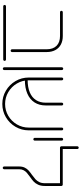

<svg xmlns="http://www.w3.org/2000/svg" viewBox="463 -1160 705 1671"><g transform="rotate(90 815.5 -324.5)"><path d="M408.9 -76.7V-378.1Q408.9 -433.7 378.7 -464.1Q348.5 -494.4 293.3 -494.4H86.3Q81.1 -494.4 77.6 -498Q74.1 -501.5 74.1 -506.7Q74.1 -511.5 77.6 -515Q81.1 -518.5 86.3 -518.5H293.3Q336.3 -518.5 367.8 -501.7Q399.3 -484.8 416.1 -453.1Q433 -421.5 433 -378.1V-76.7Q433 -71.9 429.6 -68.3Q426.3 -64.8 421.1 -64.8Q415.9 -64.8 412.4 -68.3Q408.9 -71.9 408.9 -76.7ZM23 -12.2Q23 -17 26.5 -20.6Q30 -24.1 35.2 -24.1H497.8Q502.6 -24.1 506.3 -20.6Q510 -17 510 -12.2Q510 -7 506.3 -3.5Q502.6 0 497.8 0H35.2Q30 0 26.5 -3.5Q23 -7 23 -12.2Z M565.6 -8.5V-510.4Q565.6 -515.2 569.3 -518.7Q573 -522.2 577.8 -522.2Q582.6 -522.2 586.1 -518.7Q589.6 -515.2 589.6 -510.4V-8.5Q589.6 -3.7 586.3 -0.2Q583 3.3 577.8 3.3Q572.6 3.3 569.1 -0.2Q565.6 -3.7 565.6 -8.5Z M654.8 -222.2V-510.4Q654.8 -515.2 658.5 -518.7Q662.2 -522.2 667 -522.2Q671.9 -522.2 675.4 -518.7Q678.9 -515.2 678.9 -510.4V-222.2Q678.9 -166.3 706.7 -119.1Q734.4 -71.9 781.7 -44.1Q828.9 -16.3 884.8 -16.3Q940.7 -16.3 988 -44.1Q1035.2 -71.9 1062.8 -119.1Q1090.4 -166.3 1090.4 -222.2V-510.4Q1090.4 -515.2 1094.1 -518.7Q1097.8 -522.2 1102.6 -522.2Q1107.4 -522.2 1110.9 -518.7Q1114.4 -515.2 1114.4 -510.4V-222.2Q1114.4 -160 1083.5 -107Q1052.6 -54.1 1000 -23.1Q947.4 7.8 884.8 7.8Q822.2 7.8 769.4 -23.1Q716.7 -54.1 685.7 -106.9Q654.8 -159.6 654.8 -222.2ZM873.7 -370.4V-510.4Q873.7 -515.2 877.2 -518.7Q880.7 -522.2 885.6 -522.2Q890.4 -522.2 894.1 -518.7Q897.8 -515.2 897.8 -510.4V-370.4Q897.8 -313.3 871.5 -272.6Q845.2 -231.9 795.4 -210.2Q745.6 -188.5 675.6 -188.5V-212.6Q739.3 -212.6 783.7 -231.1Q828.1 -249.6 850.9 -285Q873.7 -320.4 873.7 -370.4Z M1179.6 -274.4V-509.6Q1179.6 -514.4 1183.3 -518Q1187 -521.5 1191.9 -521.5Q1196.7 -521.5 1200.2 -518Q1203.7 -514.4 1203.7 -509.6V-274.4Q1203.7 -269.3 1200.2 -265.7Q1196.7 -262.2 1191.9 -262.2Q1187 -262.2 1183.3 -265.9Q1179.6 -269.6 1179.6 -274.4Z M1428.9 -8.1V-138.9Q1428.9 -166.7 1438.7 -186.7Q1448.5 -206.7 1463 -220Q1477.4 -233.3 1501.9 -250.4Q1525.9 -267.8 1540.4 -280.9Q1554.8 -294.1 1564.6 -313.9Q1574.4 -333.7 1574.4 -361.5V-506.3H1598.5V-361.5Q1598.5 -327.4 1587.2 -303.5Q1575.9 -279.6 1560 -264.8Q1544.1 -250 1517.8 -231.9Q1495.6 -215.9 1483 -204.8Q1470.4 -193.7 1461.7 -177.4Q1453 -161.1 1453 -138.9V-8.1Q1453 -3.3 1449.4 0.4Q1445.9 4.1 1440.7 4.1Q1435.9 4.1 1432.4 0.6Q1428.9 -3 1428.9 -8.1ZM1265.2 -657Q1270 -657 1273.5 -653.5Q1277 -650 1277 -644.8V-506.3H1253V-644.8Q1253 -650 1256.7 -653.5Q1260.4 -657 1265.2 -657ZM1253 -506.3Q1253 -511.1 1256.5 -514.6Q1260 -518.1 1265.2 -518.1H1586.3Q1591.5 -518.1 1595 -514.6Q1598.5 -511.1 1598.5 -506.3Q1598.5 -501.5 1595 -497.8Q1591.5 -494.1 1586.3 -494.1H1265.2Q1260.4 -494.1 1256.7 -497.8Q1253 -501.5 1253 -506.3Z"/></g></svg>

Font: 26F Galaxy Hebrew Thin
Style: Regular
Weight: 100
Designer: C₂₉H₂₅N₃O₅
Version: Version 1.000